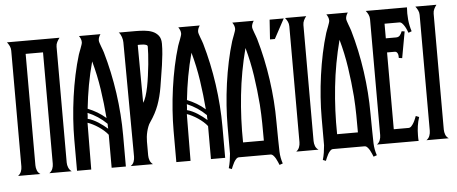

<svg xmlns="http://www.w3.org/2000/svg" viewBox="-50 -802 2332 979"><g transform="rotate(-5 1116.0 -312.0)"><path d="M10.7 0Q22 -8.3 26.9 -20.8Q31.7 -33.2 31.7 -46.4V-639.6Q31.7 -652.3 26.4 -663.3Q21 -674.3 13.7 -683.6H282.7Q275.4 -674.3 269.5 -663.3Q263.7 -652.3 263.7 -639.6V-46.4Q263.7 -33.2 268.8 -20.8Q273.9 -8.3 285.2 0H170.9Q182.6 -8.3 187.5 -20.8Q192.4 -33.2 192.4 -46.4V-616.7H103.5V-46.4Q103.5 -33.2 108.2 -20.5Q112.8 -7.8 125 0Z M492.2 -683.6Q487.3 -676.8 484.1 -668.7Q481 -660.6 481 -652.3Q481 -647.9 483.6 -639.6Q486.3 -631.3 489.7 -622.1Q493.2 -612.8 496.6 -603.8Q500 -594.7 501.5 -589.4Q531.2 -486.8 546.9 -376.7Q562.5 -266.6 562.5 -160.2V0H489.7V-168.9Q481.4 -179.7 469 -190.7Q456.5 -201.7 442.4 -211.2Q428.2 -220.7 413.8 -228Q399.4 -235.4 387.2 -239.3Q387.2 -178.7 386.2 -119.6Q385.3 -60.5 385.3 0H312.5V-160.2Q312.5 -210 316.4 -265.4Q320.3 -320.8 328.1 -377.2Q335.9 -433.6 347.4 -487.8Q358.9 -542 373.5 -589.4Q375 -594.2 378.4 -603Q381.8 -611.8 385.3 -621.1Q388.7 -630.4 391.4 -638.4Q394 -646.5 394 -650.9Q394 -660.2 390.6 -668.5Q387.2 -676.8 382.3 -683.6ZM485.8 -254.9Q480 -329.1 469 -403.1Q458 -477.1 438 -548.8Q421.9 -489.7 411.1 -430.4Q400.4 -371.1 394 -310.5Q419.4 -300.3 442.4 -286.6Q465.3 -272.9 485.8 -254.9ZM391.6 -289.6Q391.6 -282.2 391.1 -274.4Q390.6 -266.6 389.6 -259.3Q403.3 -255.9 416.7 -249.5Q430.2 -243.2 442.9 -235.1Q455.6 -227.1 467.3 -218Q479 -209 489.7 -199.7Q488.8 -206.1 488.8 -212.6Q488.8 -219.2 488.8 -225.1Q446.8 -266.6 391.6 -289.6Z M800.3 -608.4Q800.3 -582 797.6 -554.2Q794.9 -526.4 790.8 -498.3Q786.6 -470.2 782 -442.6Q777.3 -415 773.4 -388.7Q765.1 -338.9 749.8 -297.1Q734.4 -255.4 705.6 -213.9Q699.2 -205.1 694.6 -192.9Q689.9 -180.7 686.8 -167.7Q683.6 -154.8 682.1 -141.6Q680.7 -128.4 680.7 -117.7V-46.4Q680.7 -33.2 685.3 -20.8Q689.9 -8.3 701.2 0H586.9Q599.1 -7.8 603.8 -20.5Q608.4 -33.2 608.4 -46.4L605 -631.8Q605 -637.7 603.8 -645Q602.5 -652.3 600.1 -659.4Q597.7 -666.5 594.2 -672.9Q590.8 -679.2 585.9 -683.6H673.3Q693.8 -683.6 716.3 -681.6Q738.8 -679.7 757.3 -672.4Q775.9 -665 788.1 -649.9Q800.3 -634.8 800.3 -608.4ZM678.7 -315.9Q686.5 -326.7 693.4 -347.7Q700.2 -368.7 705.6 -395.3Q710.9 -421.9 714.8 -451.4Q718.8 -481 721.7 -509Q724.6 -537.1 725.8 -560.8Q727.1 -584.5 727.1 -599.6Q727.1 -605.5 720.7 -608.2Q714.4 -610.8 705.8 -611.8Q697.3 -612.8 689 -612.5Q680.7 -612.3 676.8 -612.3Z M1000.5 -683.6Q995.6 -676.8 992.4 -668.7Q989.3 -660.6 989.3 -652.3Q989.3 -647.9 991.9 -639.6Q994.6 -631.3 998 -622.1Q1001.5 -612.8 1004.9 -603.8Q1008.3 -594.7 1009.8 -589.4Q1039.6 -486.8 1055.2 -376.7Q1070.8 -266.6 1070.8 -160.2V0H998V-168.9Q989.7 -179.7 977.3 -190.7Q964.8 -201.7 950.7 -211.2Q936.5 -220.7 922.1 -228Q907.7 -235.4 895.5 -239.3Q895.5 -178.7 894.5 -119.6Q893.6 -60.5 893.6 0H820.8V-160.2Q820.8 -210 824.7 -265.4Q828.6 -320.8 836.4 -377.2Q844.2 -433.6 855.7 -487.8Q867.2 -542 881.8 -589.4Q883.3 -594.2 886.7 -603Q890.1 -611.8 893.6 -621.1Q897 -630.4 899.7 -638.4Q902.3 -646.5 902.3 -650.9Q902.3 -660.2 898.9 -668.5Q895.5 -676.8 890.6 -683.6ZM994.1 -254.9Q988.3 -329.1 977.3 -403.1Q966.3 -477.1 946.3 -548.8Q930.2 -489.7 919.4 -430.4Q908.7 -371.1 902.3 -310.5Q927.7 -300.3 950.7 -286.6Q973.6 -272.9 994.1 -254.9ZM899.9 -289.6Q899.9 -282.2 899.4 -274.4Q898.9 -266.6 897.9 -259.3Q911.6 -255.9 925 -249.5Q938.5 -243.2 951.2 -235.1Q963.9 -227.1 975.6 -218Q987.3 -209 998 -199.7Q997.1 -206.1 997.1 -212.6Q997.1 -219.2 997.1 -225.1Q955.1 -266.6 899.9 -289.6Z M1141.1 3.4Q1133.3 3.4 1126.7 10.3Q1120.1 17.1 1115 26.1Q1109.9 35.2 1106 44.7Q1102.1 54.2 1099.6 60.1L1084.5 54.2Q1089.8 35.6 1092.8 17.1Q1095.7 -1.5 1097.2 -19.5V-70.3V-160.2Q1097.2 -210 1101.1 -265.4Q1105 -320.8 1112.8 -377.2Q1120.6 -433.6 1132.1 -487.8Q1143.6 -542 1158.2 -589.4Q1159.7 -594.2 1163.1 -603Q1166.5 -611.8 1169.9 -621.1Q1173.3 -630.4 1176 -638.4Q1178.7 -646.5 1178.7 -650.9Q1178.7 -660.2 1175.3 -668.5Q1171.9 -676.8 1167 -683.6H1276.9Q1272 -676.8 1268.8 -668.7Q1265.6 -660.6 1265.6 -652.3Q1265.6 -647.9 1268.3 -639.6Q1271 -631.3 1274.4 -622.1Q1277.8 -612.8 1281.2 -603.8Q1284.7 -594.7 1286.1 -589.4Q1315.9 -486.8 1331.5 -376.7Q1347.2 -266.6 1347.2 -160.2L1348.1 -70.3Q1348.1 -39.6 1349.4 -7.6Q1350.6 24.4 1360.8 54.2L1343.8 60.1Q1341.3 54.2 1337.4 44.7Q1333.5 35.2 1328.4 26.1Q1323.2 17.1 1316.7 10.3Q1310.1 3.4 1302.2 3.4ZM1222.7 -548.8Q1191.9 -431.2 1179.2 -311.3Q1166.5 -191.4 1168.5 -70.3H1274.9Q1274.9 -113.8 1274.4 -158.7Q1273.9 -203.6 1270.5 -254.9Q1264.6 -329.1 1253.7 -403.1Q1242.7 -477.1 1222.7 -548.8Z M1455.1 -639.6Q1455.1 -652.3 1450 -663.3Q1444.8 -674.3 1437 -683.6H1545.4Q1537.6 -674.3 1532.5 -663.3Q1527.3 -652.3 1527.3 -639.6V-46.4Q1527.3 -33.2 1532 -20.5Q1536.6 -7.8 1548.8 0H1434.6Q1445.8 -8.3 1450.4 -20.8Q1455.1 -33.2 1455.1 -46.4ZM1357.9 -682.1H1430.2L1376 -581.5H1351.1Z M1622.6 3.4Q1614.7 3.4 1608.2 10.3Q1601.6 17.1 1596.4 26.1Q1591.3 35.2 1587.4 44.7Q1583.5 54.2 1581.1 60.1L1565.9 54.2Q1571.3 35.6 1574.2 17.1Q1577.1 -1.5 1578.6 -19.5V-70.3V-160.2Q1578.6 -210 1582.5 -265.4Q1586.4 -320.8 1594.2 -377.2Q1602.1 -433.6 1613.5 -487.8Q1625 -542 1639.6 -589.4Q1641.1 -594.2 1644.5 -603Q1647.9 -611.8 1651.4 -621.1Q1654.8 -630.4 1657.5 -638.4Q1660.2 -646.5 1660.2 -650.9Q1660.2 -660.2 1656.7 -668.5Q1653.3 -676.8 1648.4 -683.6H1758.3Q1753.4 -676.8 1750.2 -668.7Q1747.1 -660.6 1747.1 -652.3Q1747.1 -647.9 1749.8 -639.6Q1752.4 -631.3 1755.9 -622.1Q1759.3 -612.8 1762.7 -603.8Q1766.1 -594.7 1767.6 -589.4Q1797.4 -486.8 1813 -376.7Q1828.6 -266.6 1828.6 -160.2L1829.6 -70.3Q1829.6 -39.6 1830.8 -7.6Q1832 24.4 1842.3 54.2L1825.2 60.1Q1822.8 54.2 1818.8 44.7Q1814.9 35.2 1809.8 26.1Q1804.7 17.1 1798.1 10.3Q1791.5 3.4 1783.7 3.4ZM1704.1 -548.8Q1673.3 -431.2 1660.6 -311.3Q1647.9 -191.4 1649.9 -70.3H1756.3Q1756.3 -113.8 1755.9 -158.7Q1755.4 -203.6 1752 -254.9Q1746.1 -329.1 1735.1 -403.1Q1724.1 -477.1 1704.1 -548.8Z M1847.7 0Q1858.9 -8.3 1863.5 -20.8Q1868.2 -33.2 1868.2 -46.4V-639.6Q1868.2 -652.3 1863 -663.3Q1857.9 -674.3 1850.1 -683.6H2061Q2058.6 -652.8 2061.5 -621.3Q2064.5 -589.8 2074.2 -560.1L2057.6 -553.7Q2055.2 -559.6 2051.3 -569.1Q2047.4 -578.6 2042 -587.6Q2036.6 -596.7 2030 -603.5Q2023.4 -610.4 2015.6 -610.4H1939.9V-535.6H1992.7Q2005.4 -535.6 2012.5 -544.4Q2019.5 -553.2 2023.4 -564.5L2038.6 -562.5L2014.2 -427.7L1997.1 -430.2Q1997.1 -435.1 1996.8 -440.7Q1996.6 -446.3 1994.6 -451.4Q1992.7 -456.5 1989 -460Q1985.4 -463.4 1979 -463.4H1939.9V-70.3H2015.6Q2023.4 -70.3 2030 -77.1Q2036.6 -84 2042 -93.3Q2047.4 -102.5 2051.3 -112.3Q2055.2 -122.1 2057.6 -127.9L2074.2 -121.1Q2066.9 -99.1 2063.5 -75.7Q2060.1 -52.2 2060.1 -28.8Q2060.1 -21.5 2060.1 -14.2Q2060.1 -6.8 2061 0Z M2122.1 -639.6Q2122.1 -652.3 2116.7 -663.3Q2111.3 -674.3 2104 -683.6H2211.9Q2204.6 -674.3 2199.2 -663.3Q2193.8 -652.3 2193.8 -639.6V-46.4Q2193.8 -33.2 2198.5 -20.5Q2203.1 -7.8 2215.3 0H2101.1Q2112.8 -8.3 2117.4 -20.8Q2122.1 -33.2 2122.1 -46.4Z"/></g></svg>

Font: XAYAX
Style: Regular
Weight: 400
Designer: Peter Wiegel
Foundry: Peter Wiegel
Version: Version 1.000 2009 initial release